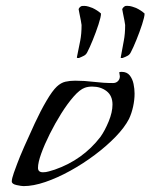

<svg xmlns="http://www.w3.org/2000/svg" viewBox="-20 -628 511 652"><path d="M60 4Q53 4 36.5 0.5Q20 -3 20 -12Q20 -21 27 -41Q34 -61 38 -71Q46 -93 62.5 -130.5Q79 -168 98.5 -210Q118 -252 138 -286Q158 -320 173 -334Q187 -347 202 -350.5Q217 -354 235 -354Q267 -354 299 -350Q331 -346 364 -346Q374 -346 380.5 -352.5Q387 -359 387 -369Q387 -372 386 -375.5Q385 -379 385 -382Q385 -384 393 -384Q411 -384 420.5 -372Q430 -360 433.5 -343Q437 -326 437 -310Q437 -289 432 -266Q427 -243 418 -224Q403 -195 372.5 -163.5Q342 -132 302 -102Q262 -72 218.5 -48Q175 -24 134 -10Q93 4 60 4ZM126 -43Q136 -43 146 -46Q156 -49 166 -52Q261 -85 321 -163Q336 -184 349 -215.5Q362 -247 362 -273Q362 -303 342 -318.5Q322 -334 293 -334Q279 -334 268 -330Q251 -324 230 -300Q209 -276 188 -242.5Q167 -209 149 -173Q131 -137 120 -106.5Q109 -76 109 -58Q109 -43 126 -43ZM396 -431Q395 -431 392 -431Q389 -431 390 -433Q396 -467 400.5 -490Q405 -513 405 -543Q405 -546 402.5 -558.5Q400 -571 397.5 -583.5Q395 -596 395 -597Q397 -601 399 -603Q401 -605 404 -607Q406 -608 409 -608Q412 -608 414 -608Q421 -608 429 -605.5Q437 -603 442 -601Q459 -593 471 -582Q471 -571 462.5 -545Q454 -519 443 -492Q432 -465 425 -452Q421 -443 414 -439Q407 -435 396 -431ZM248 -431Q247 -431 244 -431Q241 -431 241 -433Q248 -467 252.5 -490Q257 -513 257 -543Q257 -546 254.5 -558.5Q252 -571 249.5 -583.5Q247 -596 247 -597Q249 -603 256 -607Q259 -608 266 -608Q273 -608 281 -605.5Q289 -603 294 -601Q311 -593 323 -582Q323 -571 314.5 -545Q306 -519 295 -492Q284 -465 277 -452Q273 -443 265.5 -439Q258 -435 248 -431Z"/></svg>

Font: My Soul
Style: Regular
Weight: 400
Designer: Robert E. Leuschke
Foundry: Robert E. Leuschke
Version: Version 1.010; ttfautohint (v1.8.4.7-5d5b)